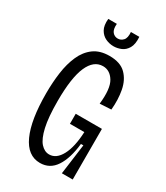

<svg xmlns="http://www.w3.org/2000/svg" viewBox="-208 -929 890 1028"><g transform="rotate(30 236.5 -414.5)"><path d="M215 11Q138 11 98 -77Q58 -165 58 -329Q58 -396 66.5 -457.5Q75 -519 96.5 -567.5Q118 -616 156 -644Q194 -672 253 -672Q320 -672 354.5 -637.5Q389 -603 399.5 -547.5Q410 -492 404 -428L334 -424Q345 -522 319 -564.5Q293 -607 250 -607Q193 -607 162.5 -537.5Q132 -468 132 -324Q132 -224 145.5 -164.5Q159 -105 182.5 -79Q206 -53 235 -53Q279 -53 307 -105.5Q335 -158 339 -251H250V-313H412V-232V0H345L370 -187H355Q345 -94 310.5 -41.5Q276 11 215 11ZM147 -840H200Q197 -805 210 -789.5Q223 -774 243 -774Q262 -774 276 -789Q290 -804 287 -840H339Q342 -795 327.5 -770.5Q313 -746 290 -736.5Q267 -727 244 -727Q218 -727 194.5 -738Q171 -749 157 -773.5Q143 -798 147 -840Z"/></g></svg>

Font: Bricolage Grotesque 10pt Condensed Light
Style: Regular
Weight: 300
Width: 3
Designer: Mathieu Triay
Foundry: Atelier Triay
Version: Version 1.000; ttfautohint (v1.8.4.7-5d5b);gftools[0.9.32]